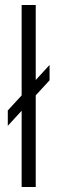

<svg xmlns="http://www.w3.org/2000/svg" viewBox="-20 -743 229 763"><path d="M66 0V-723H122V0ZM11 -243V-304L177 -485V-424Z"/></svg>

Font: Archivo SemiCondensed ExtraLight
Style: Regular
Weight: 250
Width: 4
Designer: Hector Gatti
Foundry: Omnibus-Type
Version: Version 2.001